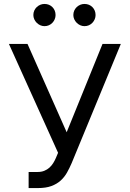

<svg xmlns="http://www.w3.org/2000/svg" viewBox="-20 -952 664 982"><path d="M126.4 -72.4H171.9Q191.8 -72.4 206.7 -78.5Q221.6 -84.5 232.8 -94.6Q244 -104.8 252 -117.5Q259.9 -130.3 265.6 -143.5L277 -170.5L25.6 -727.3H120.7L321 -275.6L504.3 -727.3H598L346.6 -117.9Q335.6 -92.3 322.6 -69.2Q309.7 -46.2 290.3 -28.6Q271 -11 242.9 -0.5Q214.8 9.9 173.3 9.9H126.4ZM207.4 -818.2Q196.4 -818.2 186.1 -822.8Q175.8 -827.4 167.8 -835.4Q159.8 -843.4 155.2 -853.7Q150.6 -864 150.6 -875Q150.6 -887.4 155.2 -897.7Q159.8 -908 167.8 -915.7Q175.8 -923.3 186.1 -927.6Q196.4 -931.8 207.4 -931.8Q219.8 -931.8 230.1 -927.6Q240.4 -923.3 248 -915.7Q255.7 -908 259.9 -897.7Q264.2 -887.4 264.2 -875Q264.2 -864 259.9 -853.7Q255.7 -843.4 248 -835.4Q240.4 -827.4 230.1 -822.8Q219.8 -818.2 207.4 -818.2ZM411.9 -818.2Q400.9 -818.2 390.6 -822.8Q380.3 -827.4 372.3 -835.4Q364.3 -843.4 359.7 -853.7Q355.1 -864 355.1 -875Q355.1 -887.4 359.7 -897.7Q364.3 -908 372.3 -915.7Q380.3 -923.3 390.6 -927.6Q400.9 -931.8 411.9 -931.8Q424.4 -931.8 434.7 -927.6Q445 -923.3 452.6 -915.7Q460.2 -908 464.5 -897.7Q468.8 -887.4 468.8 -875Q468.8 -864 464.5 -853.7Q460.2 -843.4 452.6 -835.4Q445 -827.4 434.7 -822.8Q424.4 -818.2 411.9 -818.2Z"/></svg>

Font: Fast_Sans-Dotted
Style: Regular
Weight: 400
Version: Version 3.018